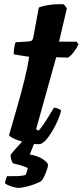

<svg xmlns="http://www.w3.org/2000/svg" viewBox="-20 -703 403 936"><path d="M169 0Q138 0 105.5 -8Q73 -16 50 -26.5Q27 -37 24 -44Q42 -106 61.5 -173.5Q81 -241 97.5 -306.5Q114 -372 122 -426L47 -438Q47 -458 50 -474Q53 -490 56 -497L121 -501Q132 -502 136.5 -507Q141 -512 143 -524L169 -666Q186 -674 220.5 -679Q255 -684 291 -682L306 -663L268 -500H353L363 -487Q354 -468 338.5 -448Q323 -428 311 -422L254 -424L156 -73L168 -66Q178 -76 192 -96.5Q206 -117 219.5 -139.5Q233 -162 243 -178Q253 -178 264.5 -173Q276 -168 278 -163Q273 -142 261 -114.5Q249 -87 233 -60.5Q217 -34 200.5 -17Q184 0 169 0ZM70 213Q61 213 46 209Q31 205 19 199.5Q7 194 4 189Q7 177 9.5 168.5Q12 160 14 156Q46 156 66 155.5Q86 155 105 150Q107 145 110.5 135Q114 125 115 116Q104 110 80.5 103Q57 96 43 93Q39 87 35 75Q31 63 32 51Q46 33 66.5 11Q87 -11 98 -24H155L125 50Q162 56 188 72.5Q214 89 214 102Q214 109 208.5 125Q203 141 195.5 157Q188 173 181 180Q163 190 141 197.5Q119 205 99.5 209Q80 213 70 213Z"/></svg>

Font: Texturina Black
Style: Italic
Weight: 900
Italic angle: -11°
Designer: Guillermo Torres Carreño
Foundry: Omnibus-Type
Version: Version 1.002; ttfautohint (v1.8.3)